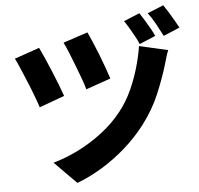

<svg xmlns="http://www.w3.org/2000/svg" viewBox="-61 -935 1123 1082"><g transform="rotate(-5 500.0 -394.5)"><path d="M463 -757Q472 -738 487 -703.5Q502 -669 518 -628.5Q534 -588 547.5 -550Q561 -512 569 -487L429 -438Q423 -462 409.5 -498.5Q396 -535 381 -574.5Q366 -614 351 -650.5Q336 -687 324 -711ZM908 -618Q899 -597 893 -574.5Q887 -552 881 -534Q860 -464 824.5 -378.5Q789 -293 727 -211Q674 -142 609.5 -85.5Q545 -29 475 13.5Q405 56 333 83L209 -42Q277 -61 348.5 -96Q420 -131 487 -182Q554 -233 604 -297Q645 -349 673.5 -412Q702 -475 720 -538.5Q738 -602 746 -655ZM184 -694Q196 -670 212.5 -632.5Q229 -595 246 -554Q263 -513 277.5 -475.5Q292 -438 301 -412L159 -360Q152 -380 141.5 -409.5Q131 -439 117.5 -472.5Q104 -506 90 -539Q76 -572 64 -600Q52 -628 43 -645ZM764 -839Q777 -820 791.5 -796Q806 -772 820 -747.5Q834 -723 842 -704L751 -666Q742 -688 728.5 -712Q715 -736 701.5 -759.5Q688 -783 674 -802ZM902 -872Q915 -853 930 -829Q945 -805 958.5 -781Q972 -757 982 -739L890 -700Q874 -731 853 -769.5Q832 -808 811 -835Z"/></g></svg>

Font: Noto Sans SC ExtraBold
Style: Regular
Weight: 800
Designer: Ryoko NISHIZUKA 西塚涼子 (kana, bopomofo & ideographs); Paul D. Hunt (Latin, Greek & Cyrillic); Sandoll Communications 산돌커뮤니
Foundry: Adobe
Version: Version 2.004-H2;hotconv 1.0.118;makeotfexe 2.5.65603